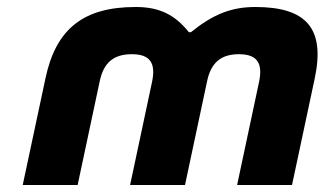

<svg xmlns="http://www.w3.org/2000/svg" viewBox="-20 -529 928 549"><path d="M110 -305 45 0H202L265 -296C276 -350 305 -374 357 -374C408 -374 426 -350 415 -296L352 0H509L572 -296C583 -350 612 -374 663 -374C714 -374 732 -350 721 -296L658 0H815L880 -305C910 -447 857 -509 710 -509C640 -509 588 -487 526 -437H520C480 -487 436 -509 368 -509C219 -509 140 -447 110 -305Z"/></svg>

Font: LT Wave Text Black Italic
Style: Regular
Weight: 900
Designer: Daniel Lyons
Version: Version 2.5 (Glyphs App)